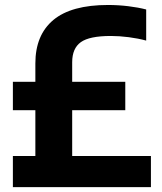

<svg xmlns="http://www.w3.org/2000/svg" viewBox="-20 -770 666 790"><path d="M33 0V-128H125.5V-316.5H33V-433.5H125.5V-509Q125.5 -626 199.5 -687.8Q273.5 -749.5 424.5 -749.5Q466.5 -749.5 507.8 -744.5Q549 -739.5 581.5 -731V-603Q548.5 -612 509.8 -617Q471 -622 436 -622Q348 -622 312.5 -596.5Q277 -571 277 -514V-433.5H495.5V-316.5H277V-128H601V0Z"/></svg>

Font: Encode Sans SmCnd
Style: Bold
Weight: 700
Width: 4
Designer: Multiple Designers
Foundry: Impallari Type
Version: Version 3.002; ttfautohint (v1.8.3) -l 8 -r 50 -G 200 -x 14 